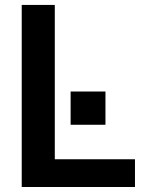

<svg xmlns="http://www.w3.org/2000/svg" viewBox="-20 -747 599 767"><path d="M519.2 0V-110.8H198.9V-727.3H66.8V0ZM401.3 -248.6V-381.4H262.1V-248.6Z"/></svg>

Font: Riot Sans 2.0
Style: Bold
Weight: 600
Designer: Rasmus Andersson
Foundry: rsms
Version: Version 3.006;hotconv 1.0.109;makeotfexe 2.5.65596